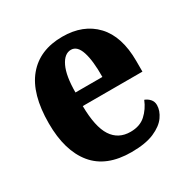

<svg xmlns="http://www.w3.org/2000/svg" viewBox="-133 -668 781 797"><g transform="rotate(-30 258.0 -269.5)"><path d="M276 10Q156 10 97 -62Q38 -134 38 -265Q38 -406 97.5 -477.5Q157 -549 266 -549Q366 -549 424 -487.5Q482 -426 482 -308V-257H196Q197 -157 227 -111Q257 -65 315 -65Q360 -65 387.5 -90Q415 -115 430 -152Q444 -147 454.5 -135.5Q465 -124 465 -107Q465 -80 446 -53Q427 -26 385.5 -8Q344 10 276 10ZM327 -321Q328 -398 314 -441Q300 -484 270 -484Q238 -484 218 -442Q198 -400 198 -321Z"/></g></svg>

Font: Noto Serif Hebrew Condensed ExtraBold
Style: Regular
Weight: 800
Width: 3
Designer: Monotype Design Team
Foundry: Monotype Imaging Inc.
Version: Version 2.004; ttfautohint (v1.8.4.7-5d5b)